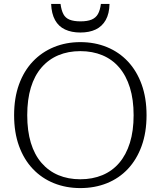

<svg xmlns="http://www.w3.org/2000/svg" viewBox="-20 -943 821 980"><path d="M390 17Q317 17 255 -8Q193 -33 147.5 -81Q102 -129 77 -198Q52 -267 52 -355Q52 -443 77 -512Q102 -581 147.5 -629Q193 -677 255 -702.5Q317 -728 390 -728Q464 -728 526 -702.5Q588 -677 633 -629Q678 -581 703 -512Q728 -443 728 -355Q728 -267 703 -198Q678 -129 633 -81Q588 -33 526 -8Q464 17 390 17ZM390 -28Q452 -28 502.5 -49Q553 -70 588.5 -111.5Q624 -153 643 -214Q662 -275 662 -355Q662 -435 643 -496Q624 -557 588.5 -598.5Q553 -640 502.5 -661Q452 -682 390 -682Q328 -682 278 -661Q228 -640 192 -598.5Q156 -557 137.5 -496Q119 -435 119 -355Q119 -275 137.5 -214Q156 -153 192 -111.5Q228 -70 278 -49Q328 -28 390 -28ZM390 -777Q436 -777 468.5 -792.5Q501 -808 519.5 -840.5Q538 -873 539 -923H495Q491 -891 480 -871.5Q469 -852 447.5 -843Q426 -834 391 -834Q357 -834 335.5 -842.5Q314 -851 303.5 -871Q293 -891 289 -923H241Q243 -873 261 -840.5Q279 -808 312 -792.5Q345 -777 390 -777Z"/></svg>

Font: Roboto Serif 20pt ExtraLight
Style: Regular
Weight: 250
Version: Version 1.008